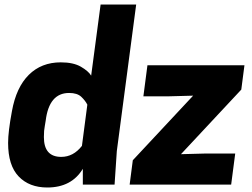

<svg xmlns="http://www.w3.org/2000/svg" viewBox="-20 -820 1121 853"><path d="M12 0ZM190 13Q110 13 63 -36Q16 -85 16 -185Q16 -235 33 -326Q52 -432 108 -487.5Q164 -543 250 -543Q306 -543 339.5 -523.5Q373 -504 385 -484L427 -800H585L499 -149L489 0H348V-70Q298 13 190 13ZM252 -123Q306 -123 344 -172L368 -355Q359 -373 341 -390Q323 -407 287 -407Q198 -407 183 -284Q181 -271 179 -260Q177 -249 176 -239Q175 -229 175 -211Q175 -123 252 -123ZM1007 0H556L570 -108L838 -395L727 -392H617L635 -530H1066L1052 -422L784 -135L895 -138H1025Z"/></svg>

Font: Tanohe Sans
Style: Bold Italic
Weight: 700
Designer: Village Type and Design LLC & Cristiano Sobral
Foundry: Cooper Hewitt Smithsonian Design Museum
Version: Version 1.00;September 29, 2021;FontCreator 13.0.0.2655 64-b